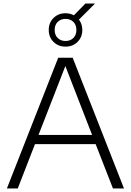

<svg xmlns="http://www.w3.org/2000/svg" viewBox="-20 -1067 741 1087"><path d="M19 0 309.5 -740H391.5L682 0H619.5L521.5 -251H178L80.5 0ZM198 -303H501.5L350 -693ZM351 -803Q310 -803 283 -829.8Q256 -856.5 256 -897.5Q256 -938.5 283 -965.2Q310 -992 351 -992Q377 -992 398.5 -980.5L463.5 -1047H518L427 -956Q446 -931 446 -897.5Q446 -856.5 419 -829.8Q392 -803 351 -803ZM351 -835Q378 -835 395.2 -851.8Q412.5 -868.5 412.5 -897.5Q412.5 -926.5 395.2 -943.2Q378 -960 351 -960Q324 -960 306.8 -943.2Q289.5 -926.5 289.5 -897.5Q289.5 -868.5 306.8 -851.8Q324 -835 351 -835Z"/></svg>

Font: Encode Sans Semi Expanded Light
Style: Regular
Weight: 300
Width: 6
Designer: Multiple Designers
Foundry: Impallari Type
Version: Version 3.000; ttfautohint (v1.8.3) -l 8 -r 50 -G 200 -x 14 